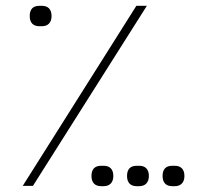

<svg xmlns="http://www.w3.org/2000/svg" viewBox="-20 -638 708 659"><path d="M58 0H93L484 -618H448ZM82 -583C82 -560 94 -548 115 -548H124C144 -548 157 -560 157 -583C157 -607 144 -618 124 -618H115C94 -618 82 -607 82 -583ZM294 -34C294 -11 306 1 327 1H336C356 1 369 -11 369 -34C369 -58 356 -69 336 -69H327C306 -69 294 -58 294 -34ZM538 -34C538 -11 550 1 571 1H580C600 1 613 -11 613 -34C613 -58 600 -69 580 -69H571C550 -69 538 -58 538 -34ZM416 -34C416 -11 428 1 449 1H458C478 1 491 -11 491 -34C491 -58 478 -69 458 -69H449C428 -69 416 -58 416 -34Z"/></svg>

Font: IBM Plex Arabic ExtraLight
Style: Regular
Weight: 200
Designer: Mike Abbink, Paul van der Laan, Pieter van Rosmalen, Wael Morcos, Khajak Apelian
Foundry: Bold Monday
Version: Version 1.0